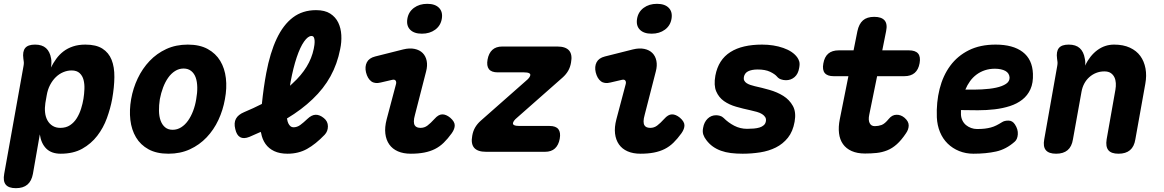

<svg xmlns="http://www.w3.org/2000/svg" viewBox="-62 -793 6082 1003"><path d="M204 -440Q216 -464 232 -486Q248 -508 269.5 -524.5Q291 -541 319.5 -550.5Q348 -560 384 -560Q440 -560 473 -539Q506 -518 521 -480.5Q536 -443 535.5 -390.5Q535 -338 524 -276Q515 -227 496.5 -176Q478 -125 446 -83.5Q414 -42 367.5 -16Q321 10 255 10Q207 10 180 -16.5Q153 -43 146 -91L110 115Q103 153 81 171.5Q59 190 21 190Q-17 190 -32 171.5Q-47 153 -40 115L61 -449Q63 -459 62.5 -468Q62 -477 60 -487Q55 -524 69.5 -542Q84 -560 121 -560Q158 -560 178.5 -541.5Q199 -523 205 -487Q207 -478 206.5 -463.5Q206 -449 204 -440ZM312 -425Q290 -425 268.5 -416Q247 -407 229.5 -390Q212 -373 199.5 -349Q187 -325 182 -295L175 -255Q171 -229 173.5 -205.5Q176 -182 186 -164Q196 -146 213 -135.5Q230 -125 253 -125Q283 -125 304 -139Q325 -153 339 -175.5Q353 -198 361.5 -225Q370 -252 374 -277Q378 -302 379 -328Q380 -354 374.5 -375.5Q369 -397 354 -411Q339 -425 312 -425Z M818 10Q756 10 714 -13Q672 -36 648.5 -75.5Q625 -115 619 -166.5Q613 -218 623 -275Q633 -332 657.5 -383.5Q682 -435 719.5 -474.5Q757 -514 807 -537Q857 -560 919 -560Q981 -560 1023 -537Q1065 -514 1088.5 -475Q1112 -436 1118 -384.5Q1124 -333 1113 -275Q1103 -218 1079 -166.5Q1055 -115 1017.5 -75.5Q980 -36 930 -13Q880 10 818 10ZM840 -115Q864 -115 884.5 -128Q905 -141 920.5 -163Q936 -185 947 -214Q958 -243 963 -275Q969 -308 968.5 -337Q968 -366 960.5 -387.5Q953 -409 937 -422Q921 -435 897 -435Q873 -435 852.5 -422Q832 -409 816.5 -387Q801 -365 790 -336Q779 -307 773 -275Q768 -243 768.5 -214Q769 -185 777 -163Q785 -141 800.5 -128Q816 -115 840 -115Z M1634 -89Q1587 -40 1542 -15Q1497 10 1440 10Q1399 10 1370.5 -3.5Q1342 -17 1325 -41Q1308 -65 1302 -98L1300 -104Q1272 -91 1241 -78Q1211 -66 1192.5 -76.5Q1174 -87 1167 -119Q1159 -151 1170.5 -172.5Q1182 -194 1213 -207Q1263 -228 1306 -250Q1315 -338 1329 -412Q1349 -518 1383.5 -591Q1418 -664 1468.5 -702Q1519 -740 1589 -740Q1635 -740 1663 -722Q1691 -704 1705 -675Q1719 -646 1721 -609.5Q1723 -573 1715 -536Q1700 -459 1664.5 -394.5Q1629 -330 1571 -275Q1515 -221 1437 -174Q1437 -172 1438 -170Q1440 -157 1444.5 -148Q1449 -139 1455.5 -133.5Q1462 -128 1471 -128Q1490 -128 1506.5 -140Q1523 -152 1544 -172Q1566 -193 1587 -193.5Q1608 -194 1630 -176Q1651 -159 1651 -133Q1651 -107 1634 -89ZM1453 -345Q1460 -352 1467 -358Q1512 -399 1539.5 -444Q1567 -489 1577 -538Q1579 -547 1580.5 -558.5Q1582 -570 1581.5 -580.5Q1581 -591 1577.5 -598Q1574 -605 1565 -605Q1547 -605 1526.5 -576Q1506 -547 1488 -493.5Q1470 -440 1456 -365Q1454 -355 1453 -345Z M1927 -362Q1896 -354 1877 -368.5Q1858 -383 1850 -415Q1843 -445 1854.5 -467.5Q1866 -490 1898 -498L2045 -535Q2078 -543 2104 -537.5Q2130 -532 2146 -516Q2162 -500 2167 -475Q2172 -450 2164 -420L2106 -194Q2100 -173 2100 -159.5Q2100 -146 2104.5 -138.5Q2109 -131 2117 -128Q2125 -125 2135 -125Q2155 -125 2171 -137Q2187 -149 2208 -172Q2228 -195 2248 -195.5Q2268 -196 2290 -178Q2313 -158 2313.5 -139Q2314 -120 2298 -97Q2277 -68 2256 -47.5Q2235 -27 2210 -14.5Q2185 -2 2154 4Q2123 10 2084 10Q2045 10 2016.5 -2.5Q1988 -15 1971.5 -38.5Q1955 -62 1951 -95Q1947 -128 1958 -170L2006 -351Q2010 -364 2005 -371.5Q2000 -379 1987 -376ZM2142 -617Q2101 -617 2080.5 -638Q2060 -659 2066 -695Q2072 -731 2100.5 -752Q2129 -773 2170 -773Q2211 -773 2231.5 -752Q2252 -731 2246 -695Q2240 -659 2211.5 -638Q2183 -617 2142 -617Z M2477 0Q2433 0 2415 -21Q2397 -42 2405 -84Q2409 -108 2420 -127Q2431 -146 2449 -162L2686 -371Q2697 -380 2702 -387Q2707 -394 2708 -399Q2710 -407 2701.5 -411Q2693 -415 2675 -415H2538Q2505 -415 2492 -432Q2479 -449 2485 -482Q2491 -515 2510 -532.5Q2529 -550 2562 -550H2849Q2893 -550 2911 -529Q2929 -508 2921 -466Q2917 -442 2906 -423Q2895 -404 2877 -388L2640 -179Q2629 -170 2624 -163Q2619 -156 2618 -151Q2616 -143 2624.5 -139Q2633 -135 2651 -135H2809Q2842 -135 2855 -118Q2868 -101 2862 -68Q2856 -35 2837 -17.5Q2818 0 2785 0Z M3127 -362Q3096 -354 3077 -368.5Q3058 -383 3050 -415Q3043 -445 3054.5 -467.5Q3066 -490 3098 -498L3245 -535Q3278 -543 3304 -537.5Q3330 -532 3346 -516Q3362 -500 3367 -475Q3372 -450 3364 -420L3306 -194Q3300 -173 3300 -159.5Q3300 -146 3304.5 -138.5Q3309 -131 3317 -128Q3325 -125 3335 -125Q3355 -125 3371 -137Q3387 -149 3408 -172Q3428 -195 3448 -195.5Q3468 -196 3490 -178Q3513 -158 3513.5 -139Q3514 -120 3498 -97Q3477 -68 3456 -47.5Q3435 -27 3410 -14.5Q3385 -2 3354 4Q3323 10 3284 10Q3245 10 3216.5 -2.5Q3188 -15 3171.5 -38.5Q3155 -62 3151 -95Q3147 -128 3158 -170L3206 -351Q3210 -364 3205 -371.5Q3200 -379 3187 -376ZM3342 -617Q3301 -617 3280.5 -638Q3260 -659 3266 -695Q3272 -731 3300.5 -752Q3329 -773 3370 -773Q3411 -773 3431.5 -752Q3452 -731 3446 -695Q3440 -659 3411.5 -638Q3383 -617 3342 -617Z M3818 10Q3784 10 3756 6.5Q3728 3 3704.5 -5.5Q3681 -14 3662 -27.5Q3643 -41 3628 -61Q3617 -75 3612 -90Q3607 -105 3611 -125Q3616 -155 3634.5 -173Q3653 -191 3679 -191Q3688 -191 3699 -188Q3710 -185 3718 -177Q3743 -152 3774 -136Q3805 -120 3841 -120Q3859 -120 3876 -121.5Q3893 -123 3906 -127Q3919 -131 3928 -139Q3937 -147 3939 -160Q3941 -172 3935.5 -181Q3930 -190 3919 -197Q3908 -204 3892 -208.5Q3876 -213 3858 -217Q3820 -225 3783.5 -235.5Q3747 -246 3720 -265Q3693 -284 3679.5 -315.5Q3666 -347 3675 -398Q3683 -440 3702.5 -470.5Q3722 -501 3753.5 -521Q3785 -541 3826.5 -550.5Q3868 -560 3919 -560Q3980 -560 4030 -542.5Q4080 -525 4103 -493Q4109 -485 4113 -472.5Q4117 -460 4113 -439Q4108 -407 4089 -390.5Q4070 -374 4044 -374Q4030 -374 4017.5 -378.5Q4005 -383 3997 -393Q3986 -406 3961 -418Q3936 -430 3896 -430Q3880 -430 3867.5 -427.5Q3855 -425 3846 -420.5Q3837 -416 3831.5 -408.5Q3826 -401 3824 -391Q3822 -380 3826 -372Q3830 -364 3838.5 -358.5Q3847 -353 3857.5 -349.5Q3868 -346 3880 -343Q3917 -335 3957.5 -323.5Q3998 -312 4030 -292Q4062 -272 4080 -239.5Q4098 -207 4089 -157Q4080 -106 4054 -73.5Q4028 -41 3991 -22.5Q3954 -4 3909 3Q3864 10 3818 10Z M4686 -530Q4720 -530 4734 -513.5Q4748 -497 4742 -463Q4736 -429 4716 -412Q4696 -395 4662 -395H4520L4479 -194Q4476 -180 4476.5 -169Q4477 -158 4481 -150Q4485 -142 4491.5 -138Q4498 -134 4508 -134Q4526 -134 4543 -140Q4560 -146 4581 -172Q4598 -193 4621 -193.5Q4644 -194 4663 -178Q4685 -159 4685 -138Q4685 -117 4671 -97Q4647 -61 4623 -39.5Q4599 -18 4572.5 -7.5Q4546 3 4517.5 6Q4489 9 4457 9Q4416 9 4387 -4Q4358 -17 4341.5 -40.5Q4325 -64 4321 -97Q4317 -130 4325 -170L4370 -395H4293Q4260 -395 4246.5 -411.5Q4233 -428 4239 -461Q4245 -496 4265 -513Q4285 -530 4320 -530H4397L4417 -630Q4425 -668 4446 -686.5Q4467 -705 4505 -705Q4543 -705 4559 -686.5Q4575 -668 4567 -630L4547 -530Z M5240 -143Q5257 -117 5255 -91Q5253 -65 5239 -53Q5194 -13 5141.5 -1.5Q5089 10 5023 10Q4983 10 4948.5 -4Q4914 -18 4888.5 -43Q4863 -68 4848.5 -103Q4834 -138 4832 -180Q4829 -259 4846.5 -328.5Q4864 -398 4902 -449.5Q4940 -501 4999 -530.5Q5058 -560 5139 -560Q5230 -560 5280.5 -521.5Q5331 -483 5334 -408Q5336 -360 5321 -327Q5306 -294 5278.5 -272.5Q5251 -251 5214 -239Q5177 -227 5134.5 -222Q5092 -217 5046.5 -217Q5001 -217 4958 -218V-194Q4959 -177 4966 -163Q4973 -149 4984.5 -139.5Q4996 -130 5011 -124.5Q5026 -119 5042 -119Q5065 -119 5082 -121Q5099 -123 5114 -127Q5129 -131 5143 -138Q5157 -145 5173 -155Q5185 -163 5206 -163Q5227 -163 5240 -143ZM4981 -325Q5025 -324 5067 -326Q5109 -328 5141.5 -335Q5174 -342 5193.5 -355Q5213 -368 5212 -389Q5211 -400 5205.5 -408.5Q5200 -417 5190 -422.5Q5180 -428 5166 -431Q5152 -434 5135 -434Q5107 -434 5083 -426Q5059 -418 5039.5 -403.5Q5020 -389 5005.5 -369Q4991 -349 4981 -325Z M5521 -560Q5558 -560 5578.5 -541.5Q5599 -523 5605 -487Q5607 -478 5607.5 -468.5Q5608 -459 5606 -450Q5632 -503 5671 -531.5Q5710 -560 5758 -560Q5806 -560 5840.5 -544Q5875 -528 5895 -500.5Q5915 -473 5922 -435.5Q5929 -398 5921 -355L5869 -65Q5863 -27 5841 -8.5Q5819 10 5781 10Q5743 10 5728 -8.5Q5713 -27 5719 -65L5765 -325Q5768 -342 5767 -359Q5766 -376 5759.5 -389.5Q5753 -403 5740.5 -411.5Q5728 -420 5707 -420Q5684 -420 5664 -412Q5644 -404 5628 -389.5Q5612 -375 5602 -356Q5592 -337 5588 -315L5543 -65Q5537 -27 5515 -8.5Q5493 10 5455 10Q5417 10 5401.5 -8.5Q5386 -27 5393 -65L5461 -449Q5463 -459 5462.5 -468Q5462 -477 5460 -487Q5455 -524 5469.5 -542Q5484 -560 5521 -560Z"/></svg>

Font: Maple Mono ExtraBold
Style: Italic
Weight: 800
Italic angle: -10°
Monospace: yes
Designer: subframe7536
Version: Version 7.200